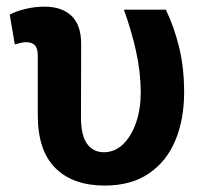

<svg xmlns="http://www.w3.org/2000/svg" viewBox="-20 -558 630 588"><path d="M300.8 10.3Q203.6 10.3 149.7 -43.2Q95.7 -96.7 95.7 -205.6V-387.2Q95.7 -410.2 86.7 -419.4Q77.6 -428.7 60.1 -428.7Q51.8 -428.7 42.2 -426.5Q32.7 -424.3 25.4 -421.9L9.8 -513.2Q28.3 -523.4 57.4 -530.5Q86.4 -537.6 115.7 -537.6Q169.4 -537.6 199 -509.5Q228.5 -481.4 228.5 -423.3L228 -199.2Q228 -143.1 246.8 -117.4Q265.6 -91.8 297.9 -91.8Q332 -91.8 357.4 -116.7Q382.8 -141.6 397 -183.3Q411.1 -225.1 411.1 -275.9Q410.6 -337.9 396.7 -400.9Q382.8 -463.9 359.4 -528.3H487.8Q512.7 -477.5 528.3 -414.3Q543.9 -351.1 543.9 -275.9Q543.9 -191.9 516.8 -127.4Q489.7 -63 435.5 -26.4Q381.3 10.3 300.8 10.3Z"/></svg>

Font: Roboto Slab SemiBold
Style: Regular
Weight: 600
Designer: Google
Version: Version 2.001; ttfautohint (v1.8.3)